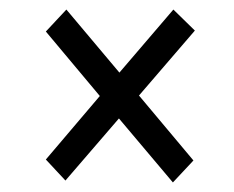

<svg xmlns="http://www.w3.org/2000/svg" viewBox="-20 -525 490 402"><path d="M342 -143 229 -277 117 -147 76 -191 189 -324 76 -459 119 -505 230 -373 343 -505 388 -461 271 -325 385 -189Z"/></svg>

Font: Inconsolata SemiCondensed
Style: Regular
Weight: 400
Width: 4
Monospace: yes
Designer: Raph Levien, Cyreal, Brenton Simpson
Foundry: Raph Levien, Cyreal, Google
Version: Version 3.001; ttfautohint (v1.8.2.53-6de2)